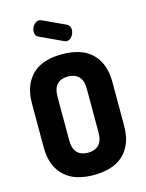

<svg xmlns="http://www.w3.org/2000/svg" viewBox="-139 -1042 862 1132"><g transform="rotate(-15 291.5 -476.5)"><path d="M291 6Q239 6 194.5 -6.5Q150 -19 117 -47.5Q84 -76 65 -120.5Q46 -165 46 -230V-495Q46 -559 65 -604Q84 -649 117 -677.5Q150 -706 194.5 -718.5Q239 -731 291 -731Q343 -731 388 -718.5Q433 -706 466 -677.5Q499 -649 518 -604Q537 -559 537 -495V-230Q537 -165 518 -120.5Q499 -76 466 -47.5Q433 -19 388 -6.5Q343 6 291 6ZM381 -495Q381 -547 357 -571Q333 -595 291 -595Q249 -595 225.5 -571Q202 -547 202 -495V-230Q202 -178 225.5 -154Q249 -130 291 -130Q333 -130 357 -154Q381 -178 381 -230ZM185 -867Q174 -872 169.5 -881Q165 -890 165 -901Q165 -911 168.5 -921Q172 -931 178.5 -939.5Q185 -948 193.5 -953.5Q202 -959 212 -959Q218 -959 226 -956L366 -891Q386 -881 386 -856Q386 -836 373 -817Q360 -798 340 -798Q335 -798 325 -802Z"/></g></svg>

Font: AkaAcidDosis
Style: ExtraBold
Weight: 800
Designer: Edgar Tolentino, Pablo Impallari, Igino Marini, Aka-Acid
Foundry: Edgar Tolentino, Pablo Impallari, Igino Marini, Aka-Acid
Version: Version 1.007